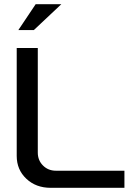

<svg xmlns="http://www.w3.org/2000/svg" viewBox="-20 -900 661 920"><path d="M60.1 -669.9H161.1V-168.9Q161.1 -131.8 186 -106.9Q210.9 -82 248 -82H576.2V0H223.1Q152.3 0 106.2 -43.5Q60.1 -86.9 60.1 -152.8ZM67.9 -755.9 150.9 -879.9H273.9L142.1 -755.9Z"/></svg>

Font: LT Wave
Style: Regular
Weight: 400
Designer: Daniel Lyons
Version: Version 2.5 (Glyphs App)